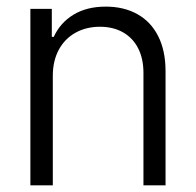

<svg xmlns="http://www.w3.org/2000/svg" viewBox="-20 -557 589 577"><path d="M138.7 0H71.3V-530.3H135.7V-446.3H141.6Q161.1 -488.8 200.9 -512.9Q240.7 -537.1 297.9 -537.1Q352.1 -537.1 392.6 -514.6Q433.1 -492.2 455.3 -448.5Q477.5 -404.8 477.5 -342.8V0H411.1V-337.9Q411.1 -380.4 395.3 -411.6Q379.4 -442.9 349.9 -459.7Q320.3 -476.6 280.3 -476.6Q239.3 -476.6 207 -458.7Q174.8 -440.9 156.7 -407.5Q138.7 -374 138.7 -329.1Z"/></svg>

Font: Pretendard JP Light
Style: Regular
Weight: 300
Designer: Base glyphs from Inter by Rasmus Andersson; Hangeul glyphs from Noto Sans CJK(Source Han Sans) by Jang Soo-young and Kan
Foundry: Kil Hyung-jin
Version: Version 1.309